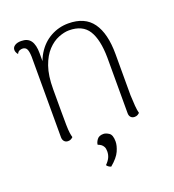

<svg xmlns="http://www.w3.org/2000/svg" viewBox="-129 -615 824 908"><g transform="rotate(-20 282.5 -161.0)"><path d="M126 9Q114 9 107 1Q100 -7 100 -20V-426Q99 -454 92.5 -465Q86 -476 71 -476Q65 -476 57 -473Q49 -470 44 -459Q34 -471 34 -483Q34 -496 46 -504Q58 -512 78 -512Q111 -512 126 -491Q141 -470 141 -428V-332L127 -321Q132 -381 158.5 -424.5Q185 -468 226.5 -491Q268 -514 316 -514Q399 -514 438 -459.5Q477 -405 477 -301V-94Q478 -65 480 -40.5Q482 -16 486 -2Q482 2 476 5.5Q470 9 461 9Q449 9 442 1.5Q435 -6 435 -19V-299Q434 -390 405 -436Q376 -482 308 -482Q284 -482 255 -470.5Q226 -459 200.5 -432Q175 -405 159 -359.5Q143 -314 143 -246Q143 -178 143 -135Q143 -92 143.5 -66Q144 -40 146 -26Q148 -12 151 -2Q147 2 141 5.5Q135 9 126 9ZM276 192Q269 190 263.5 186Q258 182 255 177Q270 162 276.5 148Q283 134 283 117Q283 103 278.5 94.5Q274 86 267 81Q260 76 251 73Q251 62 261 48Q271 34 293 34Q306 34 321 44Q336 54 336 87Q336 108 324 135Q312 162 276 192Z"/></g></svg>

Font: Arima ExtraLight
Style: Regular
Weight: 250
Designer: Joana Correia and Natanael Gama
Foundry: NDISCOVER
Version: Version 1.101;gftools[0.9.23]